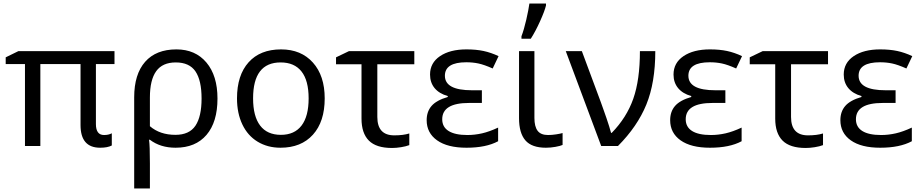

<svg xmlns="http://www.w3.org/2000/svg" viewBox="-20 -825 5209 1085"><path d="M567.9 -62Q593.8 -62 611.8 -71.8V-2.9Q587.9 9.8 545.9 9.8Q435.1 9.8 435.1 -118.2V-462.9H208V0H121.1V-462.9H12.2V-501L84 -536.1H627V-462.9H522V-124Q522 -62 567.9 -62Z M973.1 -472.2Q898.4 -472.2 862.8 -422.9Q827.1 -373.5 827.1 -273.9V-111.8Q883.8 -63 971.2 -63Q1049.8 -63 1084.5 -114.7Q1119.1 -166.5 1119.1 -268.1Q1119.1 -370.6 1084.7 -421.4Q1050.3 -472.2 973.1 -472.2ZM1209 -268.1Q1209 -135.3 1147 -62.7Q1085 9.8 972.2 9.8Q886.2 9.8 827.1 -35.2H822.3Q827.1 -2 827.1 98.1V240.2H738.3V-274.9Q738.3 -405.3 800 -475.6Q861.8 -545.9 977.1 -545.9Q1084 -545.9 1146.5 -471.7Q1209 -397.5 1209 -268.1Z M1410.2 -269Q1410.2 -168 1450 -115.5Q1489.7 -63 1567.4 -63Q1644 -63 1684.1 -115.5Q1724.1 -168 1724.1 -269Q1724.1 -370.1 1683.8 -421.1Q1643.6 -472.2 1565.9 -472.2Q1410.2 -472.2 1410.2 -269ZM1814.9 -269Q1814.9 -137.7 1748.5 -64Q1682.1 9.8 1564.9 9.8Q1492.2 9.8 1436 -24.2Q1379.9 -58.1 1349.6 -121.6Q1319.3 -185.1 1319.3 -269Q1319.3 -399.9 1384.8 -472.9Q1450.2 -545.9 1568.4 -545.9Q1681.6 -545.9 1748.3 -471.4Q1814.9 -397 1814.9 -269Z M2321.3 -536.1V-461.9H2112.3V-164.1Q2112.3 -60.1 2208 -60.1Q2258.8 -60.1 2293 -70.8V-4.9Q2273.9 2.4 2246.3 6.8Q2218.8 11.2 2195.3 11.2Q2106 11.2 2064.5 -30.5Q2022.9 -72.3 2022.9 -154.8V-461.9H1878.9V-501L1952.1 -536.1Z M2703.1 -314.9V-243.2H2630.4Q2479 -243.2 2479 -150.9Q2479 -107.4 2515.1 -84.7Q2551.3 -62 2621.1 -62Q2662.6 -62 2704.3 -71.5Q2746.1 -81.1 2794.9 -104V-26.9Q2727.1 9.8 2616.2 9.8Q2508.8 9.8 2450 -32Q2391.1 -73.7 2391.1 -146Q2391.1 -194.3 2418.7 -226.3Q2446.3 -258.3 2510.3 -276.9V-282.2Q2461.9 -295.9 2436 -327.1Q2410.2 -358.4 2410.2 -403.8Q2410.2 -469.7 2466.6 -507.8Q2522.9 -545.9 2616.2 -545.9Q2670.4 -545.9 2712.6 -536.9Q2754.9 -527.8 2797.4 -507.8L2764.2 -438Q2715.8 -459.5 2683.6 -466.3Q2651.4 -473.1 2615.2 -473.1Q2494.1 -473.1 2494.1 -397Q2494.1 -314.9 2647 -314.9Z M3000 -536.1V-158.2Q3000 -109.9 3018.1 -85.9Q3036.1 -62 3077.1 -62Q3098.6 -62 3122.6 -65.7Q3146.5 -69.3 3159.2 -73.2V-5.9Q3146 0 3118.7 4.9Q3091.3 9.8 3064.9 9.8Q2984.9 9.8 2949 -31.7Q2913.1 -73.2 2913.1 -157.2V-536.1ZM2926.8 -620.1Q2940.9 -656.7 2953.9 -713.1Q2966.8 -769.5 2971.7 -805.2H3065.4V-793.9Q3058.1 -763.2 3032.5 -706.1Q3006.8 -648.9 2979.5 -606H2926.8Z M3177.2 -536.1H3268.1L3375.5 -247.1Q3381.8 -229 3390.4 -205.3Q3398.9 -181.6 3407.2 -157.5Q3415.5 -133.3 3422.4 -111.1Q3429.2 -88.9 3433.1 -74.2H3437Q3521 -160.2 3558.6 -266.8Q3596.2 -373.5 3596.2 -536.1H3683.1Q3683.1 -358.4 3632.6 -234.4Q3582 -110.4 3472.2 0H3377.4Z M4079.1 -314.9V-243.2H4006.3Q3855 -243.2 3855 -150.9Q3855 -107.4 3891.1 -84.7Q3927.2 -62 3997.1 -62Q4038.6 -62 4080.3 -71.5Q4122.1 -81.1 4170.9 -104V-26.9Q4103 9.8 3992.2 9.8Q3884.8 9.8 3825.9 -32Q3767.1 -73.7 3767.1 -146Q3767.1 -194.3 3794.7 -226.3Q3822.3 -258.3 3886.2 -276.9V-282.2Q3837.9 -295.9 3812 -327.1Q3786.1 -358.4 3786.1 -403.8Q3786.1 -469.7 3842.5 -507.8Q3898.9 -545.9 3992.2 -545.9Q4046.4 -545.9 4088.6 -536.9Q4130.9 -527.8 4173.3 -507.8L4140.1 -438Q4091.8 -459.5 4059.6 -466.3Q4027.3 -473.1 3991.2 -473.1Q3870.1 -473.1 3870.1 -397Q3870.1 -314.9 4022.9 -314.9Z M4659.2 -536.1V-461.9H4450.2V-164.1Q4450.2 -60.1 4545.9 -60.1Q4596.7 -60.1 4630.9 -70.8V-4.9Q4611.8 2.4 4584.2 6.8Q4556.6 11.2 4533.2 11.2Q4443.8 11.2 4402.3 -30.5Q4360.8 -72.3 4360.8 -154.8V-461.9H4216.8V-501L4290 -536.1Z M5041 -314.9V-243.2H4968.3Q4816.9 -243.2 4816.9 -150.9Q4816.9 -107.4 4853 -84.7Q4889.2 -62 4959 -62Q5000.5 -62 5042.2 -71.5Q5084 -81.1 5132.8 -104V-26.9Q5064.9 9.8 4954.1 9.8Q4846.7 9.8 4787.8 -32Q4729 -73.7 4729 -146Q4729 -194.3 4756.6 -226.3Q4784.2 -258.3 4848.1 -276.9V-282.2Q4799.8 -295.9 4773.9 -327.1Q4748 -358.4 4748 -403.8Q4748 -469.7 4804.4 -507.8Q4860.8 -545.9 4954.1 -545.9Q5008.3 -545.9 5050.5 -536.9Q5092.8 -527.8 5135.3 -507.8L5102.1 -438Q5053.7 -459.5 5021.5 -466.3Q4989.3 -473.1 4953.1 -473.1Q4832 -473.1 4832 -397Q4832 -314.9 4984.9 -314.9Z"/></svg>

Font: NotoSans
Style: Regular
Weight: 400
Designer: Monotype Design team
Foundry: Monotype Imaging Inc.
Version: Version 1.04; ttfautohint (v1.4.1)